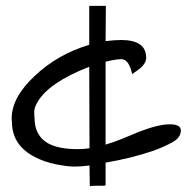

<svg xmlns="http://www.w3.org/2000/svg" viewBox="-20 -577 673 665"><path d="M337.9 66.4H311.5Q293 66.4 291 68.4L290 -3.9Q262.7 0 238.3 0Q213.9 0 174.3 -7.8Q134.8 -15.6 100.6 -33.2Q21.5 -74.2 21.5 -154.3Q20.5 -160.2 20.5 -167Q20.5 -239.3 99.6 -313.5Q178.7 -388.7 289.1 -421.9V-556.6H346.7L345.7 -434.6Q379.9 -438.5 399.4 -438.5Q486.3 -438.5 486.3 -377Q486.3 -353.5 453.1 -331.1Q444.3 -325.2 437.5 -320.3Q428.7 -364.3 407.2 -371.1Q394.5 -375 345.7 -363.3V-76.2Q376 -85 405.3 -97.2Q434.6 -109.4 462.9 -121.1Q529.3 -146.5 567.9 -146.5Q606.4 -146.5 606.4 -125Q606.4 -100.6 577.6 -84.5Q548.8 -68.4 510.7 -54.7Q436.5 -29.3 345.7 -13.7V64.5Q345.7 66.4 337.9 66.4ZM248 -60.5Q272.5 -60.5 290 -63.5L289.1 -345.7Q148.4 -291 109.4 -222.7Q98.6 -204.1 98.6 -189.9Q98.6 -175.8 99.6 -168.9Q99.6 -106.4 147.5 -80.1Q183.6 -60.5 248 -60.5Z"/></svg>

Font: Architects Daughter
Style: Regular
Weight: 400
Designer: Kimberly Geswein
Foundry: Kimberly Geswein
Version: Version 1.002 2010